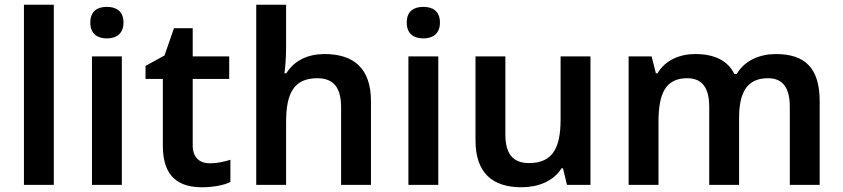

<svg xmlns="http://www.w3.org/2000/svg" viewBox="-20 -846 3555 810"><path d="M207 -66V-826H81V-66Z M431 -817C392 -817 361 -800 361 -751C361 -702 392 -684 431 -684C469 -684 501 -702 501 -751C501 -800 469 -817 431 -817ZM494 -608H368V-66H494Z M865 -157C823 -157 793 -181 793 -232V-513H947V-608H793V-727H714L674 -612L594 -568V-513H667V-231C667 -94 740 -56 833 -56C880 -56 925 -65 952 -78V-172C927 -164 896 -157 865 -157Z M1187 -645V-826H1061V-66H1187V-331C1187 -450 1218 -516 1319 -516C1388 -516 1419 -475 1419 -394V-66H1545V-419C1545 -558 1472 -618 1349 -618C1281 -618 1222 -592 1188 -537H1180C1183 -557 1187 -602 1187 -645Z M1766 -817C1727 -817 1696 -800 1696 -751C1696 -702 1727 -684 1766 -684C1804 -684 1836 -702 1836 -751C1836 -800 1804 -817 1766 -817ZM1829 -608H1703V-66H1829Z M2471 -608H2345V-343C2345 -224 2313 -158 2212 -158C2143 -158 2112 -198 2112 -279V-608H1986V-254C1986 -116 2058 -56 2180 -56C2248 -56 2314 -80 2349 -136H2355L2372 -66H2471Z M3253 -618C3187 -618 3122 -592 3088 -534H3078C3049 -592 2993 -618 2912 -618C2849 -618 2787 -593 2754 -537H2747L2729 -608H2632V-66H2758V-331C2758 -450 2787 -516 2879 -516C2943 -516 2972 -475 2972 -395V-66H3098V-348C3098 -457 3132 -516 3220 -516C3283 -516 3312 -475 3312 -395V-66H3438V-419C3438 -559 3376 -618 3253 -618Z"/></svg>

Font: Noto Sans Malayalam UI SemiBold
Style: Regular
Weight: 600
Designer: Jelle Bosma - Monotype Design Team
Foundry: Monotype Imaging Inc.
Version: Version 2.104